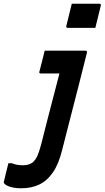

<svg xmlns="http://www.w3.org/2000/svg" viewBox="-120 -807 559 1027"><path d="M337 -536Q342 -536 344.5 -532.5Q347 -529 345 -525Q323 -436 301.5 -352.5Q280 -269 258.5 -185Q237 -101 213 -7Q194 71 162.5 116Q131 161 89 180.5Q47 200 -5 200Q-37 200 -59.5 194Q-82 188 -94 178Q-102 170 -99 164Q-93 138 -87.5 115.5Q-82 93 -75 66H-57Q-32 77 3 77Q40 77 60 57Q71 46 79.5 28Q88 10 100 -34Q117 -102 132.5 -162Q148 -222 164 -283.5Q180 -345 198 -414H99Q87 -414 91 -425Q98 -451 105.5 -481Q113 -511 119 -536ZM264 -787H411Q422 -787 419 -776L390 -658H243Q232 -658 235 -669Z"/></svg>

Font: Recursive Sn Lnr St SmB
Style: Italic
Weight: 600
Italic angle: -15°
Version: Version 1.079;hotconv 1.0.112;makeotfexe 2.5.65598; ttfautoh